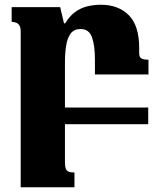

<svg xmlns="http://www.w3.org/2000/svg" viewBox="-20 -522 667 807"><path d="M253 161Q253 176 256 185.5Q259 195 267.5 199Q276 203 293 203V265H67V-389Q67 -405 62.5 -413.5Q58 -422 49.5 -426Q41 -430 29 -430V-492H233L249 -424H254Q272 -454 295 -471Q318 -488 345.5 -495Q373 -502 404 -502Q478 -502 521.5 -458Q565 -414 565 -321V-298Q565 -290 567.5 -284Q570 -278 578.5 -274.5Q587 -271 604 -271V-209H379V-270Q379 -331 366.5 -365.5Q354 -400 319 -400Q291 -400 277 -381Q263 -362 258 -330Q253 -298 253 -258ZM250 0V-70H603V0Z"/></svg>

Font: Noto Serif Armenian Black
Style: Regular
Weight: 900
Version: Version 2.007